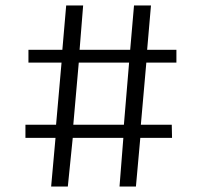

<svg xmlns="http://www.w3.org/2000/svg" viewBox="-20 -682 739 702"><path d="M73 -178V-226H185L205 -453H84V-500H208L222 -662H284L271 -500H456L470 -662H532L518 -500H625V-453H515L495 -226H608L609 -178H493L477 0H417L431 -178H246L228 0H167L183 -178ZM452 -453H268L248 -226H433Z"/></svg>

Font: Martel UltraLight
Style: Regular
Weight: 250
Designer: Dan Reynolds
Foundry: Dan Reynolds
Version: Version 1.001; ttfautohint (v1.1) -l 5 -r 5 -G 72 -x 0 -D la